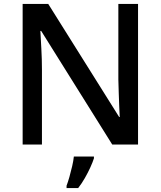

<svg xmlns="http://www.w3.org/2000/svg" viewBox="-20 -734 816 975"><path d="M681 0H550L189 -577H185Q187 -537 190 -485.5Q193 -434 193 -380V0H95V-714H225L585 -140H588Q587 -161 585.5 -193Q584 -225 583 -261.5Q582 -298 581 -330V-714H681ZM457 70Q451 89 439 115.5Q427 142 411 170Q395 198 377 221H318V209Q325 191 332.5 164.5Q340 138 346.5 110Q353 82 355 61H457Z"/></svg>

Font: Noto Sans Vithkuqi Medium
Style: Regular
Weight: 500
Version: Version 1.001